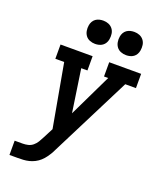

<svg xmlns="http://www.w3.org/2000/svg" viewBox="-171 -1062 958 1164"><g transform="rotate(20 308.0 -480.0)"><path d="M34 0V-92H86Q103 -92 120 -96Q137 -100 151 -111.5Q165 -123 174.5 -138.5Q184 -154 192 -170Q192 -170 192 -170.5Q192 -171 192 -171L193 -172L226 -236L153 -643H96V-735H303V-643H263L304 -367L437 -643H410V-735H616V-643H547L288 -130Q285 -123 281.5 -117Q278 -111 275 -104Q265 -87 253.5 -71Q242 -55 227.5 -42Q213 -29 195.5 -20Q178 -11 159.5 -6.5Q141 -2 122.5 -1Q104 0 86 0ZM491 -810Q473 -810 456.5 -816.5Q440 -823 430 -836.5Q420 -850 417 -867.5Q414 -885 417 -903Q419 -916 425.5 -927.5Q432 -939 442.5 -946.5Q453 -954 465.5 -957Q478 -960 491 -960Q509 -960 525 -953.5Q541 -947 551.5 -933.5Q562 -920 564.5 -902.5Q567 -885 564 -867Q562 -854 555.5 -842.5Q549 -831 538.5 -823.5Q528 -816 515.5 -813Q503 -810 491 -810ZM291 -810Q273 -810 256.5 -816.5Q240 -823 230 -836.5Q220 -850 217 -867.5Q214 -885 217 -903Q219 -916 225.5 -927.5Q232 -939 242.5 -946.5Q253 -954 265.5 -957Q278 -960 291 -960Q309 -960 325 -953.5Q341 -947 351.5 -933.5Q362 -920 364.5 -902.5Q367 -885 364 -867Q362 -854 355.5 -842.5Q349 -831 338.5 -823.5Q328 -816 315.5 -813Q303 -810 291 -810Z"/></g></svg>

Font: Iosevka Etoile SmBdObl
Style: Regular
Weight: 600
Italic angle: -9°
Designer: Belleve Invis
Foundry: Belleve Invis
Version: Version 15.5.2; ttfautohint (v1.8.4)